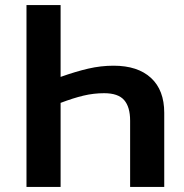

<svg xmlns="http://www.w3.org/2000/svg" viewBox="-20 -734 724 754"><path d="M84 -714H218V-432Q277 -453 326.5 -464.5Q376 -476 426 -476Q521 -476 573 -428Q625 -380 625 -291V0H491V-260Q491 -314 467.5 -341Q444 -368 389 -368Q348 -368 308 -358.5Q268 -349 218 -330V0H84Z"/></svg>

Font: Noto Sans Display SemiBold
Style: Regular
Weight: 600
Designer: Monotype Design Team
Foundry: Monotype Imaging Inc.
Version: Version 2.003